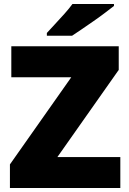

<svg xmlns="http://www.w3.org/2000/svg" viewBox="-20 -947 651 967"><path d="M586 0H30V-119L339 -558H37V-714H578V-595L269 -156H586ZM554 -917Q536 -903 509 -882.5Q482 -862 451 -840.5Q420 -819 391.5 -799.5Q363 -780 343 -767H216V-781Q233 -800 257 -825.5Q281 -851 305 -878Q329 -905 345 -927H554Z"/></svg>

Font: Noto Sans Oriya Blk
Style: Regular
Weight: 900
Designer: Amélie Bonet and Sol Matas
Foundry: Google LLC
Version: Version 2.006; ttfautohint (v1.8.4.7-5d5b)